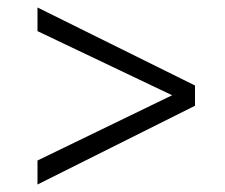

<svg xmlns="http://www.w3.org/2000/svg" viewBox="-20 -506 600 512"><path d="M439 -252 80 -423V-486L500 -278V-224L80 -14V-78Z"/></svg>

Font: Titillium Web Light
Style: Regular
Weight: 300
Version: Version 1.002;PS 57.000;hotconv 1.0.70;makeotf.lib2.5.55311